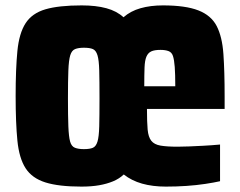

<svg xmlns="http://www.w3.org/2000/svg" viewBox="-20 -628 891 712"><path d="M282 64Q198 64 148.5 48.5Q99 33 75 -4Q51 -41 44.5 -106.5Q38 -172 38 -272Q38 -373 44.5 -439Q51 -505 75 -542Q99 -579 148.5 -593.5Q198 -608 283 -608Q336 -608 374.5 -597.5Q413 -587 438 -564Q464 -587 501 -597.5Q538 -608 584 -608Q668 -608 715.5 -589.5Q763 -571 783.5 -531.5Q804 -492 808.5 -427.5Q813 -363 813 -271V-224H525Q525 -175 527.5 -147.5Q530 -120 541 -106Q552 -92 575.5 -88Q599 -84 639 -84Q658 -84 681.5 -85Q705 -86 734 -87.5Q763 -89 796 -92V44Q774 49 741 54Q708 59 671 61.5Q634 64 595 64Q546 64 507 53Q468 42 439 19Q422 35 399 44.5Q376 54 347.5 59Q319 64 282 64ZM291 -75Q313 -75 324.5 -80Q336 -85 341.5 -103Q347 -121 348 -159.5Q349 -198 349 -263Q349 -328 348 -366.5Q347 -405 341.5 -423Q336 -441 324.5 -446Q313 -451 291 -451Q271 -451 258.5 -446Q246 -441 240.5 -423Q235 -405 233.5 -366.5Q232 -328 232 -263Q232 -198 233.5 -159.5Q235 -121 240 -103Q245 -85 258 -80Q271 -75 291 -75ZM630 -282V-308Q630 -353 628 -379.5Q626 -406 621.5 -420Q617 -434 605 -438.5Q593 -443 575 -443Q553 -443 541 -437.5Q529 -432 523 -418Q517 -404 516 -377.5Q515 -351 515 -308H657Z"/></svg>

Font: Farlight84_Sys_V01
Style: Bold
Weight: 700
Designer: Monotype Design Team, Nadine Chahine and Nizar Qandah
Foundry: Monotype Imaging Inc.
Version: Version 2.004;October 31, 2024;FontCreator 14.0.0.2814 64-bi